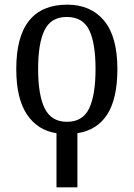

<svg xmlns="http://www.w3.org/2000/svg" viewBox="-20 -566 576 826"><path d="M223 7Q142 -5 96 -73.5Q50 -142 50 -269Q50 -409 105.5 -477.5Q161 -546 269 -546Q370 -546 427.5 -477.5Q485 -409 485 -269Q485 -142 441.5 -74Q398 -6 313 7V240H223ZM268 -42Q336 -42 363.5 -99.5Q391 -157 391 -269Q391 -381 363.5 -437Q336 -493 267 -493Q200 -493 172 -437Q144 -381 144 -269Q144 -157 172.5 -99.5Q201 -42 268 -42Z"/></svg>

Font: Noto Serif SemiCondensed
Style: Regular
Weight: 400
Width: 4
Designer: Monotype Design Team
Foundry: Monotype Imaging Inc.
Version: Version 2.013